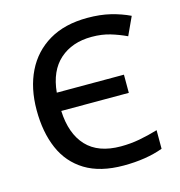

<svg xmlns="http://www.w3.org/2000/svg" viewBox="-108 -821 870 928"><g transform="rotate(-15 326.5 -357.5)"><path d="M408 -631Q310 -631 248 -576Q186 -521 176 -414H512V-323H174Q179 -208 237.5 -145.5Q296 -83 409 -83Q457 -83 502.5 -91.5Q548 -100 595 -114V-21Q511 10 398 10Q281 10 206 -36Q131 -82 95.5 -164.5Q60 -247 60 -357Q60 -467 100.5 -549.5Q141 -632 219.5 -678.5Q298 -725 412 -725Q476 -725 527 -712.5Q578 -700 622 -679L580 -588Q542 -606 500.5 -618.5Q459 -631 408 -631Z"/></g></svg>

Font: Noto Sans Medium
Style: Regular
Weight: 500
Designer: Monotype Design Team
Foundry: Monotype Imaging Inc.
Version: Version 2.007